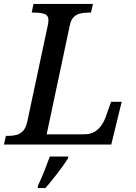

<svg xmlns="http://www.w3.org/2000/svg" viewBox="-41 -734 690 975"><path d="M-21 0 -11 -44H2Q24 -44 43 -49Q62 -54 76 -69Q90 -84 97 -114L201 -602Q203 -609 204 -618Q205 -627 205 -631Q205 -656 185 -663Q165 -670 133 -670H120L129 -714H431L421 -670H408Q386 -670 366.5 -665.5Q347 -661 333 -647Q319 -633 313 -603L196 -52H387Q419 -52 440.5 -65.5Q462 -79 476 -100.5Q490 -122 498 -146L523 -217H577L524 0ZM152 208Q168 175 183.5 136Q199 97 212 61H306L304 71Q294 87 280.5 106Q267 125 251 145.5Q235 166 219.5 185.5Q204 205 189 221H150Z"/></svg>

Font: ET Text
Style: Italic
Weight: 470
Italic angle: -12°
Designer: Monotype Design Team
Foundry: Monotype Imaging Inc.
Version: Version 2.009